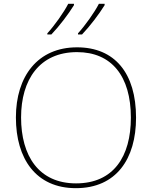

<svg xmlns="http://www.w3.org/2000/svg" viewBox="-20 -972 794 1002"><path d="M526 -945V-952H496C473 -907 423 -837 387 -798V-792H408C450 -836 497 -898 526 -945ZM366 -945V-952H336C313 -907 263 -837 227 -798V-792H248C290 -836 337 -898 366 -945ZM690 -358C690 -590 579 -725 382 -725C177 -725 63 -574 63 -359C63 -143 168 10 376 10C587 10 690 -143 690 -358ZM90 -359C90 -556 186 -700 382 -700C562 -700 663 -575 663 -358C663 -156 573 -15 377 -15C182 -15 90 -159 90 -359Z"/></svg>

Font: Noto Sans Gurmukhi Thin
Style: Regular
Weight: 100
Designer: Jelle Bosma - Monotype Design Team
Foundry: Monotype Imaging Inc.
Version: Version 2.004